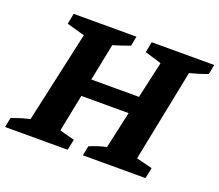

<svg xmlns="http://www.w3.org/2000/svg" viewBox="-139 -812 1107 969"><g transform="rotate(20 414.5 -327.5)"><path d="M-28 0 -18 -52Q6 -61 30 -68.5Q54 -76 79 -81L187 -571L91 -598L102 -655H439L429 -603Q404 -594 382 -586.5Q360 -579 339 -573L299 -374H555L599 -571L510 -598L521 -655H857L847 -603Q820 -593 797 -586Q774 -579 751 -573L652 -79L738 -58L726 0H390L400 -52Q421 -61 444 -68.5Q467 -76 490 -81L534 -279H280L240 -79L320 -58L308 0Z"/></g></svg>

Font: Piazzolla SC
Style: Bold Italic
Weight: 700
Italic angle: -11.3°
Designer: Juan Pablo del Peral
Foundry: Huerta Tipografica
Version: Version 1.330